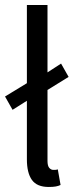

<svg xmlns="http://www.w3.org/2000/svg" viewBox="-21 -732 303 764"><path d="M173 12Q126 12 106 -16Q86 -44 86 -98V-331L29 -295L-1 -348L86 -401V-712H168V-444L222 -479L252 -426L168 -374V-92Q168 -72 175 -64Q182 -56 191 -56Q195 -56 198.5 -56Q202 -56 209 -58L220 4Q212 8 201 10Q190 12 173 12Z"/></svg>

Font: Giro Regular
Style: Regular
Weight: 400
Designer: Paul D. Hunt
Foundry: Adobe Systems Incorporated
Version: Version 1.000;PS 1.0;hotconv 1.0.88;makeotf.lib2.5.647800